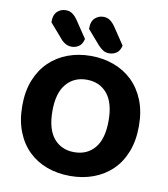

<svg xmlns="http://www.w3.org/2000/svg" viewBox="-92 -915 884 1010"><g transform="rotate(10 350.0 -410.5)"><path d="M350 17Q283 17 226 -4Q169 -25 127.5 -65.5Q86 -106 62.5 -166Q39 -226 39 -304Q39 -382 63 -441.5Q87 -501 129 -541.5Q171 -582 227.5 -603Q284 -624 350 -624Q416 -624 473 -603Q530 -582 572 -541.5Q614 -501 638 -441.5Q662 -382 662 -304Q662 -226 638.5 -166Q615 -106 573 -65.5Q531 -25 474 -4Q417 17 350 17ZM350 -497Q282 -497 241 -448.5Q200 -400 200 -304Q200 -207 240.5 -158.5Q281 -110 350 -110Q419 -110 459.5 -158.5Q500 -207 500 -304Q500 -400 459.5 -448.5Q419 -497 350 -497ZM114 -762V-769Q114 -803 133 -820.5Q152 -838 178 -838Q199 -838 214 -827Q229 -816 242 -797L303 -706Q296 -677 278.5 -665.5Q261 -654 240 -654Q222 -654 206.5 -663Q191 -672 180 -686ZM315 -762V-769Q315 -803 334 -820.5Q353 -838 379 -838Q400 -838 415 -827Q430 -816 443 -797L504 -706Q497 -677 479.5 -665.5Q462 -654 441 -654Q421 -654 407 -663.5Q393 -673 381 -686Z"/></g></svg>

Font: Baloo 2 Latin
Style: Bold
Weight: 400
Designer: Sarang Kulkarni and Ek Type
Foundry: Ek Type
Version: Version 1.001